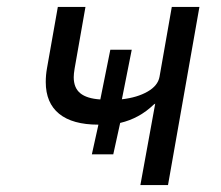

<svg xmlns="http://www.w3.org/2000/svg" viewBox="-20 -536 640 556"><path d="M429.5 -236 425 -233Q383.5 -193 328 -180L308 -89H246L265 -175Q190 -175 151.2 -206.5Q112.5 -238 112.5 -298.5Q112.5 -318.5 116 -338L147.5 -516H227.5L196 -337Q193.5 -322 193.5 -312.5Q193.5 -281.5 212.5 -266Q231.5 -250.5 270.5 -248L299.5 -392H361.5L333 -248.5Q377.5 -253.5 407.5 -270.8Q437.5 -288 442 -314L477.5 -516H557.5L466.5 0H386.5Z"/></svg>

Font: JuliaMono SemiBoldItalic
Style: Regular
Weight: 600
Italic angle: -9°
Monospace: yes
Designer: cormullion
Foundry: corm
Version: Version 0.049; ttfautohint (v1.8.4)